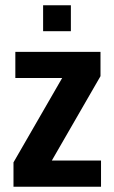

<svg xmlns="http://www.w3.org/2000/svg" viewBox="-20 -706 432 726"><path d="M31 0V-92L215 -411H38V-510H360V-418L176 -99H362V0ZM143 -588V-686H248V-588Z"/></svg>

Font: Saira Condensed
Style: Bold
Weight: 700
Width: 3
Designer: Hector Gatti with collaboration of the Omnibus-Type team
Foundry: Omnibus-Type
Version: Version 1.101